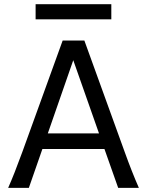

<svg xmlns="http://www.w3.org/2000/svg" viewBox="-20 -909 721 929"><path d="M87.9 -173.3 283.2 -712.9H388.2L583.5 -173.3Q618.2 -76.7 651.9 0H551.8L485.4 -188H185.1L119.6 0H19.5Q48.8 -65.9 87.9 -173.3ZM334.5 -617.7 211.4 -263.7H459ZM152.3 -888.7H518.6V-815.4H152.3Z"/></svg>

Font: Lesson One
Style: Regular
Weight: 400
Designer: But Ko, Victor Gaultney, Annie Olsen, Julie Remington, Don Collingsworth, Eric Hays, Becca Hirsbrunner
Version: Version 1.100